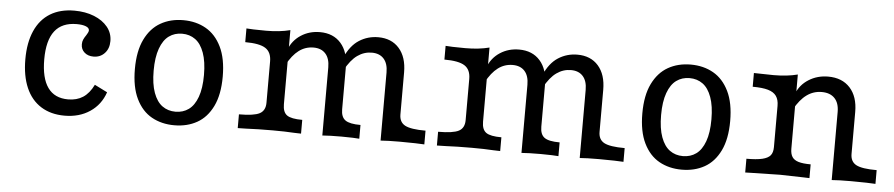

<svg xmlns="http://www.w3.org/2000/svg" viewBox="-34 -607 3713 797"><g transform="rotate(5 1822.5 -208.0)"><path d="M64.5 -208.1Q64.5 -277.4 86.3 -326.6Q108.1 -375.8 149.6 -401.2Q191.1 -426.6 250 -426.6Q296 -426.6 332.3 -412.1Q368.5 -397.6 389.1 -372.2Q409.7 -346.8 409.7 -313.7Q409.7 -282.3 391.5 -262.9Q373.4 -243.5 345.2 -243.5Q321.8 -243.5 307.3 -256.5Q292.7 -269.4 292.7 -290.3Q292.7 -301.6 296.8 -310.5Q300.8 -319.4 308.1 -329.8Q311.3 -334.7 314.1 -340.3Q316.9 -346 316.9 -350Q316.9 -360.5 302.8 -366.1Q288.7 -371.8 264.5 -371.8Q203.2 -371.8 173 -332.7Q142.7 -293.5 142.7 -214.5Q142.7 -136.3 171 -96.8Q199.2 -57.3 255.6 -57.3Q291.9 -57.3 317.7 -74.2Q343.5 -91.1 361.3 -127.4L414.5 -100.8Q396.8 -48.4 352.4 -18.5Q308.1 11.3 246.8 11.3Q189.5 11.3 148.4 -14.5Q107.3 -40.3 85.9 -89.5Q64.5 -138.7 64.5 -208.1Z M521 -207.3Q521 -282.3 544.8 -331Q568.5 -379.8 609.7 -403.2Q650.8 -426.6 704 -426.6Q757.3 -426.6 798.4 -403.2Q839.5 -379.8 863.3 -331Q887.1 -282.3 887.1 -207.3Q887.1 -132.3 863.3 -83.5Q839.5 -34.7 798.4 -11.7Q757.3 11.3 704 11.3Q650.8 11.3 609.7 -11.7Q568.5 -34.7 544.8 -83.5Q521 -132.3 521 -207.3ZM808.9 -207.3Q808.9 -262.9 795.6 -299.6Q782.3 -336.3 758.9 -353.2Q735.5 -370.2 704 -370.2Q672.6 -370.2 649.2 -353.2Q625.8 -336.3 612.5 -299.6Q599.2 -262.9 599.2 -207.3Q599.2 -151.6 612.5 -115.3Q625.8 -79 649.2 -62.1Q672.6 -45.2 704 -45.2Q735.5 -45.2 758.9 -62.1Q782.3 -79 795.6 -115.3Q808.9 -151.6 808.9 -207.3Z M1495.2 -360.5Q1462.9 -360.5 1435.5 -341.1Q1408.1 -321.8 1383.9 -277.4L1378.2 -329Q1400.8 -380.6 1436.7 -403.6Q1472.6 -426.6 1516.1 -426.6Q1571.8 -426.6 1603.6 -390.3Q1635.5 -354 1635.5 -290.3V-115.3Q1635.5 -83.1 1659.7 -70.2Q1683.9 -57.3 1745.2 -57.3V0Q1726.6 -0.8 1707.3 -1.6L1642.7 -2.4Q1591.9 -2.4 1562.9 0V-283.9Q1562.9 -321 1545.2 -340.7Q1527.4 -360.5 1495.2 -360.5ZM1077.4 -115.3V-287.1Q1077.4 -325.8 1052.4 -341.9Q1027.4 -358.1 967.7 -358.1V-415.3L996.8 -413.7Q1014.5 -412.9 1050 -412.9Q1106.5 -412.9 1150 -424.2V-115.3Q1150 -82.3 1167.7 -69.8Q1185.5 -57.3 1231.5 -57.3V0Q1217.7 -0.8 1203.2 -0.8Q1166.1 -3.2 1112.9 -3.2Q1050.8 -3.2 1003.2 -0.8L967.7 0V-57.3Q1029.8 -57.3 1053.6 -69.8Q1077.4 -82.3 1077.4 -115.3ZM1252.4 -360.5Q1218.5 -360.5 1191.5 -340.3Q1164.5 -320.2 1141.9 -278.2L1144.4 -341.9Q1159.7 -381.5 1194.4 -404Q1229 -426.6 1273.4 -426.6Q1329 -426.6 1360.9 -390.3Q1392.7 -354 1392.7 -290.3V-115.3Q1392.7 -83.1 1410.9 -70.2Q1429 -57.3 1474.2 -57.3V0Q1460.5 -0.8 1446.8 -1.6L1400 -2.4Q1349.2 -2.4 1320.2 0V-283.9Q1320.2 -321 1302.4 -340.7Q1284.7 -360.5 1252.4 -360.5Z M2325 -360.5Q2292.7 -360.5 2265.3 -341.1Q2237.9 -321.8 2213.7 -277.4L2208.1 -329Q2230.6 -380.6 2266.5 -403.6Q2302.4 -426.6 2346 -426.6Q2401.6 -426.6 2433.5 -390.3Q2465.3 -354 2465.3 -290.3V-115.3Q2465.3 -83.1 2489.5 -70.2Q2513.7 -57.3 2575 -57.3V0Q2556.5 -0.8 2537.1 -1.6L2472.6 -2.4Q2421.8 -2.4 2392.7 0V-283.9Q2392.7 -321 2375 -340.7Q2357.3 -360.5 2325 -360.5ZM1907.3 -115.3V-287.1Q1907.3 -325.8 1882.3 -341.9Q1857.3 -358.1 1797.6 -358.1V-415.3L1826.6 -413.7Q1844.4 -412.9 1879.8 -412.9Q1936.3 -412.9 1979.8 -424.2V-115.3Q1979.8 -82.3 1997.6 -69.8Q2015.3 -57.3 2061.3 -57.3V0Q2047.6 -0.8 2033.1 -0.8Q1996 -3.2 1942.7 -3.2Q1880.6 -3.2 1833.1 -0.8L1797.6 0V-57.3Q1859.7 -57.3 1883.5 -69.8Q1907.3 -82.3 1907.3 -115.3ZM2082.3 -360.5Q2048.4 -360.5 2021.4 -340.3Q1994.4 -320.2 1971.8 -278.2L1974.2 -341.9Q1989.5 -381.5 2024.2 -404Q2058.9 -426.6 2103.2 -426.6Q2158.9 -426.6 2190.7 -390.3Q2222.6 -354 2222.6 -290.3V-115.3Q2222.6 -83.1 2240.7 -70.2Q2258.9 -57.3 2304 -57.3V0Q2290.3 -0.8 2276.6 -1.6L2229.8 -2.4Q2179 -2.4 2150 0V-283.9Q2150 -321 2132.3 -340.7Q2114.5 -360.5 2082.3 -360.5Z M2635.5 -207.3Q2635.5 -282.3 2659.3 -331Q2683.1 -379.8 2724.2 -403.2Q2765.3 -426.6 2818.5 -426.6Q2871.8 -426.6 2912.9 -403.2Q2954 -379.8 2977.8 -331Q3001.6 -282.3 3001.6 -207.3Q3001.6 -132.3 2977.8 -83.5Q2954 -34.7 2912.9 -11.7Q2871.8 11.3 2818.5 11.3Q2765.3 11.3 2724.2 -11.7Q2683.1 -34.7 2659.3 -83.5Q2635.5 -132.3 2635.5 -207.3ZM2923.4 -207.3Q2923.4 -262.9 2910.1 -299.6Q2896.8 -336.3 2873.4 -353.2Q2850 -370.2 2818.5 -370.2Q2787.1 -370.2 2763.7 -353.2Q2740.3 -336.3 2727 -299.6Q2713.7 -262.9 2713.7 -207.3Q2713.7 -151.6 2727 -115.3Q2740.3 -79 2763.7 -62.1Q2787.1 -45.2 2818.5 -45.2Q2850 -45.2 2873.4 -62.1Q2896.8 -79 2910.1 -115.3Q2923.4 -151.6 2923.4 -207.3Z M3191.9 -115.3V-287.1Q3191.9 -312.9 3181 -328.2Q3170.2 -343.5 3146.4 -350.4Q3122.6 -357.3 3082.3 -357.3V-414.5Q3137.1 -412.9 3164.5 -412.9Q3221 -412.9 3264.5 -424.2V-115.3Q3264.5 -93.5 3272.6 -81Q3280.6 -68.5 3299.2 -62.9Q3317.7 -57.3 3350 -57.3V0L3326.6 -0.8Q3246.8 -3.2 3227.4 -3.2Q3208.9 -3.2 3112.1 -0.8L3082.3 0V-57.3Q3124.2 -57.3 3148 -62.9Q3171.8 -68.5 3181.9 -80.6Q3191.9 -92.7 3191.9 -115.3ZM3370.2 -360.5Q3335.5 -360.5 3307.7 -340.3Q3279.8 -320.2 3256.5 -278.2L3258.9 -341.9Q3274.2 -381.5 3310.1 -404Q3346 -426.6 3391.1 -426.6Q3449.2 -426.6 3482.3 -390.3Q3515.3 -354 3515.3 -290.3V-115.3Q3515.3 -83.1 3539.5 -70.2Q3563.7 -57.3 3625 -57.3V0Q3606.5 -0.8 3587.1 -1.6L3522.6 -2.4Q3471.8 -2.4 3442.7 0V-283.9Q3442.7 -321 3423.8 -340.7Q3404.8 -360.5 3370.2 -360.5Z"/></g></svg>

Font: Playfair Micro SmCond SmLight
Style: Regular
Weight: 360
Width: 4
Designer: Claus Eggers Sørensen
Foundry: Claus Eggers Sørensen
Version: Version 2.100;Glyphs 3.2 (3219)